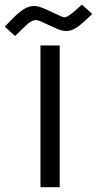

<svg xmlns="http://www.w3.org/2000/svg" viewBox="-99 -804 415 824"><path d="M164.6 -733.4Q171.4 -730 178.7 -730Q192.4 -730 227.5 -761.7L252.4 -784.2L296.9 -744.1L269.5 -718.3Q243.7 -693.8 224.4 -682.4Q205.1 -670.9 185.5 -670.9Q167 -670.9 141.6 -682.1L78.6 -710.9Q71.8 -713.9 65.9 -715.8Q60.1 -717.8 54.7 -717.8Q43.9 -717.8 30.3 -709Q16.6 -700.2 -6.3 -677.2L-34.2 -649.4L-78.6 -689.5L-50.3 -718.8Q-18.6 -751.5 3.7 -764.9Q25.9 -778.3 45.9 -778.3Q59.1 -778.3 72.5 -773.9Q85.9 -769.5 101.6 -762.2ZM157.2 -608.9V-0.5H74.7V-608.9Z"/></svg>

Font: Vazirmatn UI FD
Style: Regular
Weight: 400
Designer: Saber Rastikerdar
Foundry: Saber Rastikerdar
Version: Version 33.003